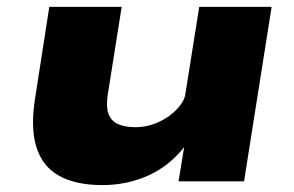

<svg xmlns="http://www.w3.org/2000/svg" viewBox="-20 -526 853 557"><path d="M277 11Q200 11 151.5 -16Q103 -43 85.5 -99.5Q68 -156 82 -242L123 -506H333L293 -254Q287 -218 294.5 -196.5Q302 -175 322.5 -166Q343 -157 372 -157Q408 -157 440.5 -172Q473 -187 494.5 -210.5Q516 -234 518 -255L558 -506H768L688 0H498L515 -104H518Q473 -45 410.5 -17Q348 11 277 11Z"/></svg>

Font: Nunito Sans 7pt Expanded Black
Style: Italic
Weight: 900
Width: 7
Italic angle: -9°
Designer: Vernon Adams
Foundry: Vernon Adams
Version: Version 3.101;gftools[0.9.27]